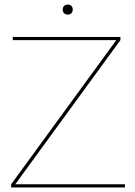

<svg xmlns="http://www.w3.org/2000/svg" viewBox="-20 -822 592 842"><path d="M528 -14V0H29V-14L490 -646H36V-660H508V-646L47 -14ZM299 -780Q299 -770 293 -764Q287 -758 277 -758Q267 -758 261 -764Q255 -770 255 -780Q255 -790 261 -796Q267 -802 277 -802Q287 -802 293 -796Q299 -790 299 -780Z"/></svg>

Font: Work Sans Thin
Style: Regular
Weight: 260
Designer: Wei Huang
Foundry: Wei Huang
Version: Version 1.500